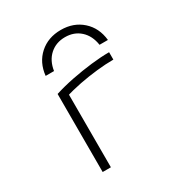

<svg xmlns="http://www.w3.org/2000/svg" viewBox="-177 -885 954 1012"><g transform="rotate(-30 300.0 -379.5)"><path d="M338 -759Q415 -759 467 -712.5Q519 -666 527 -589H476Q467 -648 430 -681.5Q393 -715 338 -715Q283 -715 245.5 -681.5Q208 -648 199 -589H148Q156 -666 208 -712.5Q260 -759 338 -759ZM155 -475Q208 -492 269 -504Q330 -516 390 -523Q450 -530 500 -530V-485Q453 -485 398.5 -479Q344 -473 290 -462.5Q236 -452 190 -437L205 -461V0H155Z"/></g></svg>

Font: M PLUS Code Latin Expanded Light
Style: Regular
Weight: 300
Width: 7
Designer: Coji Morishita
Foundry: UNDERFOREST DESIGN
Version: Version 1.002; ttfautohint (v1.8.3)